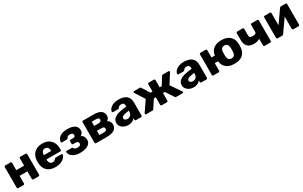

<svg xmlns="http://www.w3.org/2000/svg" viewBox="280 -2172 6045 3825"><g transform="rotate(-30 3302.5 -260.0)"><path d="M84 0Q73 0 66 -7.5Q59 -15 59 -25V-495Q59 -506 66 -513Q73 -520 84 -520H202Q213 -520 220 -513Q227 -506 227 -495V-329H407V-495Q407 -506 414 -513Q421 -520 432 -520H550Q561 -520 568 -513Q575 -506 575 -495V-25Q575 -15 568 -7.5Q561 0 550 0H432Q421 0 414 -7.5Q407 -15 407 -25V-198H227V-25Q227 -15 220 -7.5Q213 0 202 0Z M937 10Q819 10 749 -54Q679 -118 676 -244Q676 -251 676 -262Q676 -273 676 -279Q679 -358 711.5 -414.5Q744 -471 801.5 -500.5Q859 -530 936 -530Q1024 -530 1081.5 -495Q1139 -460 1168 -400Q1197 -340 1197 -263V-239Q1197 -228 1190 -221Q1183 -214 1172 -214H852Q852 -213 852 -211Q852 -209 852 -207Q853 -178 862.5 -154Q872 -130 890.5 -116Q909 -102 936 -102Q956 -102 969.5 -108.5Q983 -115 992 -123.5Q1001 -132 1006 -138Q1015 -149 1020.5 -151.5Q1026 -154 1038 -154H1162Q1172 -154 1178.5 -148Q1185 -142 1184 -132Q1183 -115 1167 -91Q1151 -67 1120.5 -43.5Q1090 -20 1044 -5Q998 10 937 10ZM852 -313H1021V-315Q1021 -348 1011.5 -371.5Q1002 -395 982.5 -408Q963 -421 936 -421Q910 -421 891 -408Q872 -395 862 -371.5Q852 -348 852 -315Z M1509 10Q1439 10 1393.5 -5.5Q1348 -21 1321 -44.5Q1294 -68 1282.5 -94.5Q1271 -121 1268 -142Q1267 -150 1273 -155Q1279 -160 1286 -160H1402Q1413 -160 1418.5 -156Q1424 -152 1428 -145Q1437 -125 1457.5 -116Q1478 -107 1511 -107Q1534 -107 1551.5 -113Q1569 -119 1578 -131Q1587 -143 1587 -161Q1587 -186 1572 -199.5Q1557 -213 1520 -213H1464Q1455 -213 1449 -219.5Q1443 -226 1443 -235V-292Q1443 -301 1449 -307.5Q1455 -314 1464 -314H1518Q1549 -314 1563 -325.5Q1577 -337 1577 -359Q1577 -373 1570 -385Q1563 -397 1548.5 -404.5Q1534 -412 1507 -412Q1470 -412 1454.5 -401.5Q1439 -391 1430 -369Q1425 -362 1420 -358Q1415 -354 1403 -354H1291Q1283 -354 1278 -359Q1273 -364 1273 -372Q1276 -398 1288.5 -425.5Q1301 -453 1328 -477Q1355 -501 1399.5 -515.5Q1444 -530 1509 -530Q1594 -530 1644.5 -509.5Q1695 -489 1717 -455.5Q1739 -422 1739 -382Q1739 -348 1725 -320Q1711 -292 1675 -274Q1720 -257 1737 -222Q1754 -187 1754 -147Q1754 -99 1724.5 -64Q1695 -29 1640 -9.5Q1585 10 1509 10Z M1874 0Q1863 0 1856 -7.5Q1849 -15 1849 -25V-495Q1849 -506 1856 -513Q1863 -520 1874 -520H2108Q2227 -520 2281.5 -480Q2336 -440 2336 -372Q2336 -334 2321 -310Q2306 -286 2281 -270Q2314 -253 2333 -223Q2352 -193 2352 -154Q2352 -82 2296 -41Q2240 0 2123 0ZM2011 -107H2113Q2145 -107 2163.5 -118.5Q2182 -130 2182 -156Q2182 -182 2164.5 -193.5Q2147 -205 2113 -205H2011ZM2011 -317H2111Q2143 -317 2161 -329.5Q2179 -342 2179 -367Q2179 -393 2160.5 -403Q2142 -413 2111 -413H2011Z M2611 10Q2557 10 2514.5 -10.5Q2472 -31 2447 -66Q2422 -101 2422 -145Q2422 -216 2480 -257.5Q2538 -299 2634 -314L2759 -333V-347Q2759 -383 2744 -402Q2729 -421 2689 -421Q2661 -421 2643.5 -410Q2626 -399 2616 -380Q2607 -367 2591 -367H2479Q2468 -367 2462 -373.5Q2456 -380 2457 -389Q2457 -407 2470.5 -430.5Q2484 -454 2512 -477Q2540 -500 2584 -515Q2628 -530 2691 -530Q2755 -530 2801 -515Q2847 -500 2876 -473Q2905 -446 2918.5 -409.5Q2932 -373 2932 -329V-25Q2932 -15 2924.5 -7.5Q2917 0 2907 0H2791Q2780 0 2773 -7.5Q2766 -15 2766 -25V-60Q2753 -41 2731 -25Q2709 -9 2679.5 0.5Q2650 10 2611 10ZM2658 -104Q2687 -104 2710.5 -116.5Q2734 -129 2747.5 -155.5Q2761 -182 2761 -222V-236L2676 -221Q2629 -213 2607.5 -196.5Q2586 -180 2586 -158Q2586 -141 2596 -129Q2606 -117 2622.5 -110.5Q2639 -104 2658 -104Z M3027 0Q3017 0 3011 -5.5Q3005 -11 3005 -20Q3005 -27 3009 -33L3170 -269L3032 -486Q3031 -489 3029 -493Q3027 -497 3027 -500Q3027 -509 3033.5 -514.5Q3040 -520 3049 -520H3177Q3189 -520 3195.5 -514.5Q3202 -509 3205 -504L3314 -329H3360V-495Q3360 -506 3367.5 -513Q3375 -520 3386 -520H3501Q3512 -520 3519 -513Q3526 -506 3526 -495V-329H3572L3681 -504Q3684 -509 3691 -514.5Q3698 -520 3709 -520H3837Q3846 -520 3852.5 -514.5Q3859 -509 3859 -500Q3859 -497 3857.5 -493Q3856 -489 3854 -486L3716 -269L3877 -33Q3881 -27 3881 -20Q3881 -11 3875 -5.5Q3869 0 3859 0H3718Q3705 0 3698.5 -6Q3692 -12 3689 -16L3570 -198H3526V-25Q3526 -15 3519 -7.5Q3512 0 3501 0H3386Q3375 0 3367.5 -7.5Q3360 -15 3360 -25V-198H3316L3197 -16Q3195 -12 3188 -6Q3181 0 3168 0Z M4115 10Q4061 10 4018.5 -10.5Q3976 -31 3951 -66Q3926 -101 3926 -145Q3926 -216 3984 -257.5Q4042 -299 4138 -314L4263 -333V-347Q4263 -383 4248 -402Q4233 -421 4193 -421Q4165 -421 4147.5 -410Q4130 -399 4120 -380Q4111 -367 4095 -367H3983Q3972 -367 3966 -373.5Q3960 -380 3961 -389Q3961 -407 3974.5 -430.5Q3988 -454 4016 -477Q4044 -500 4088 -515Q4132 -530 4195 -530Q4259 -530 4305 -515Q4351 -500 4380 -473Q4409 -446 4422.5 -409.5Q4436 -373 4436 -329V-25Q4436 -15 4428.5 -7.5Q4421 0 4411 0H4295Q4284 0 4277 -7.5Q4270 -15 4270 -25V-60Q4257 -41 4235 -25Q4213 -9 4183.5 0.5Q4154 10 4115 10ZM4162 -104Q4191 -104 4214.5 -116.5Q4238 -129 4251.5 -155.5Q4265 -182 4265 -222V-236L4180 -221Q4133 -213 4111.5 -196.5Q4090 -180 4090 -158Q4090 -141 4100 -129Q4110 -117 4126.5 -110.5Q4143 -104 4162 -104Z M4885 -198H4717V-25Q4717 -15 4710 -7.5Q4703 0 4692 0H4574Q4563 0 4556 -7.5Q4549 -15 4549 -25V-495Q4549 -506 4556 -513Q4563 -520 4574 -520H4692Q4703 -520 4710 -513Q4717 -506 4717 -495V-329H4885ZM5057 10Q4972 10 4915 -17Q4858 -44 4827 -94.5Q4796 -145 4792 -215Q4791 -235 4791 -260.5Q4791 -286 4792 -305Q4796 -376 4828 -426Q4860 -476 4918 -503Q4976 -530 5057 -530Q5138 -530 5195.5 -503Q5253 -476 5285 -426Q5317 -376 5321 -305Q5323 -286 5323 -260.5Q5323 -235 5321 -215Q5317 -145 5286.5 -94.5Q5256 -44 5198.5 -17Q5141 10 5057 10ZM5057 -112Q5101 -112 5122 -139Q5143 -166 5145 -220Q5146 -235 5146 -260Q5146 -285 5145 -300Q5143 -353 5122 -380.5Q5101 -408 5057 -408Q5013 -408 4991.5 -380.5Q4970 -353 4968 -300Q4967 -285 4967 -260Q4967 -235 4968 -220Q4970 -166 4991.5 -139Q5013 -112 5057 -112Z M5751 0Q5740 0 5733 -7.5Q5726 -15 5726 -25V-177Q5703 -159 5668 -149.5Q5633 -140 5590 -140Q5496 -140 5445.5 -188Q5395 -236 5395 -342V-495Q5395 -506 5402 -513Q5409 -520 5420 -520H5542Q5553 -520 5560 -513Q5567 -506 5567 -495V-350Q5567 -315 5584.5 -300.5Q5602 -286 5641 -286Q5678 -286 5702 -297.5Q5726 -309 5726 -334V-495Q5726 -506 5733 -513Q5740 -520 5751 -520H5879Q5890 -520 5897 -513Q5904 -506 5904 -495V-25Q5904 -15 5897 -7.5Q5890 0 5879 0Z M6050 0Q6040 0 6033 -7.5Q6026 -15 6026 -24V-495Q6026 -506 6033 -513Q6040 -520 6051 -520H6169Q6180 -520 6187 -513Q6194 -506 6194 -495V-130L6149 -152L6396 -504Q6401 -511 6408 -515.5Q6415 -520 6424 -520H6531Q6541 -520 6548 -513Q6555 -506 6555 -496V-25Q6555 -15 6548 -7.5Q6541 0 6530 0H6412Q6401 0 6394 -7.5Q6387 -15 6387 -25V-379L6433 -370L6184 -16Q6180 -9 6173 -4.5Q6166 0 6156 0Z"/></g></svg>

Font: Rubik
Style: Bold
Weight: 700
Designer: Hubert and Fischer
Foundry: Hubert and Fischer
Version: Version 2.300;gftools[0.9.30]